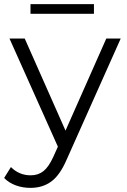

<svg xmlns="http://www.w3.org/2000/svg" viewBox="-38 -713 616 932"><path d="M548 -526 285 63Q253 137 211 168Q169 199 110 199Q72 199 39 187Q6 175 -18 151L15 98Q55 138 111 138Q147 138 172.5 118Q198 98 220 50L243 -1L8 -526H82L280 -79L478 -526ZM110 -693H418V-646H110Z"/></svg>

Font: APTA Sans Regular
Style: Regular
Weight: 400
Version: Version 7.200